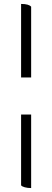

<svg xmlns="http://www.w3.org/2000/svg" viewBox="-20 -754 265 974"><path d="M87 -361V-734Q126 -734 138 -720V-361ZM138 200Q120 200 105.5 196Q91 192 87 186V-173H138Z"/></svg>

Font: Petrona Light
Style: Regular
Weight: 300
Designer: Ringo R. Seeber
Foundry: Ringo R. Seeber
Version: Version 2.001; ttfautohint (v1.8.3)